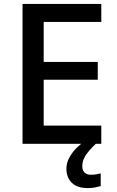

<svg xmlns="http://www.w3.org/2000/svg" viewBox="-20 -734 597 980"><path d="M497 0H95V-714H497V-622H203V-418H479V-327H203V-93H497ZM400 115Q400 136 412 147Q424 158 443 158Q460 158 472.5 155.5Q485 153 494 151V216Q479 220 464 223Q449 226 428 226Q374 226 346.5 199Q319 172 319 127Q319 98 333.5 71Q348 44 370.5 21.5Q393 -1 416 -16L469 0Q435 32 417.5 58.5Q400 85 400 115Z"/></svg>

Font: Noto Sans Thai Medium
Style: Regular
Weight: 500
Designer: Monotype Design Team
Foundry: Monotype Imaging Inc.
Version: Version 2.001